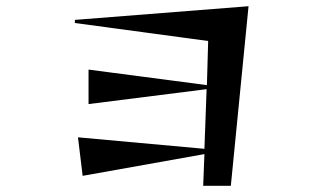

<svg xmlns="http://www.w3.org/2000/svg" viewBox="-20 -565 1040 618"><path d="M634 33 638 -69 246 1 231 -123 638 -86 645 -278 265 -230V-341L646 -291L650 -433L221 -491V-501L780 -545L723 33Z"/></svg>

Font: Reggae One
Style: Regular
Weight: 400
Designer: Fontworks Inc.
Foundry: Fontworks Inc.
Version: Version 1.100